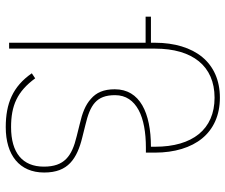

<svg xmlns="http://www.w3.org/2000/svg" viewBox="-80 -712 804 685"><g transform="rotate(90 322.5 -370.0)"><path d="M596 -125C596 -37 534 12 434 12C350 12 289 -13 242 -81L260 -93C307 -29 357 -7 434 -7C526 -7 575 -48 575 -124C575 -197 538 -224 467 -241L423 -252C384 -261 355 -272 333 -292C311 -311 299 -337 299 -377C299 -422 320 -454 356 -475C392 -496 444 -506 504 -506V-521C504 -654 442 -733 329 -733C216 -733 154 -654 154 -521V0H133V-487H40V-506H133V-521C133 -590 151 -649 184 -689C217 -729 266 -752 329 -752C392 -752 441 -729 474 -689C507 -649 525 -590 525 -521V-488H507C454 -488 406 -480 373 -462C340 -444 320 -417 320 -378C320 -311 355 -289 427 -272L471 -261C508 -252 540 -239 562 -218C584 -197 596 -168 596 -125Z"/></g></svg>

Font: Plexus Sans Thin
Style: Regular
Weight: 250
Version: Version 2.001;PS 002.001;hotconv 1.0.70;makeotf.lib2.5.58329